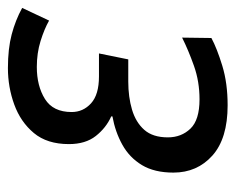

<svg xmlns="http://www.w3.org/2000/svg" viewBox="-75 -510 595 485"><g transform="rotate(-90 222.5 -267.5)"><path d="M199 10Q115 10 72 -28.5Q29 -67 29 -127Q29 -175 48 -206.5Q67 -238 99.5 -256Q132 -274 171 -281V-284Q142 -297 121.5 -323Q101 -349 101 -391Q101 -446 129 -479.5Q157 -513 201 -529Q245 -545 293 -545Q342 -545 378 -535.5Q414 -526 445 -509L413 -441Q392 -453 361.5 -462.5Q331 -472 296 -472Q248 -472 215 -451.5Q182 -431 182 -384Q182 -355 204 -335Q226 -315 272 -315H330L315 -241H259Q220 -241 188 -231.5Q156 -222 137 -200.5Q118 -179 118 -141Q118 -107 140 -84Q162 -61 214 -61Q259 -61 298.5 -75Q338 -89 370 -105L369 -31Q343 -17 299 -3.5Q255 10 199 10Z"/></g></svg>

Font: Noto Sans Display
Style: Italic
Weight: 400
Italic angle: -12°
Designer: Monotype Design Team
Foundry: Monotype Imaging Inc.
Version: Version 2.003